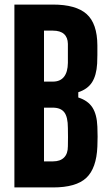

<svg xmlns="http://www.w3.org/2000/svg" viewBox="-20 -820 481 840"><path d="M43 0V-800H211.5Q312.5 -800 359 -758.5Q405.5 -717 406 -621.5Q406 -598.5 406 -579.2Q406 -560 405 -541.5Q402 -490.5 382.8 -460.2Q363.5 -430 322.5 -416.5V-393.5Q365 -380 384.5 -349.5Q404 -319 406 -266Q407 -242.5 407 -222.5Q407 -202.5 406 -178.5Q402 -83.5 357.5 -41.8Q313 0 212 0ZM172.5 -114H212Q243.5 -114 260.2 -130.8Q277 -147.5 277 -180Q277.5 -201 277.5 -220.2Q277.5 -239.5 277 -260Q277 -308.5 261.2 -328.8Q245.5 -349 211 -349H172.5ZM172.5 -463H211.5Q243.5 -463 260 -484Q276.5 -505 277 -545Q277 -566.5 277 -586.8Q277 -607 277 -628Q276.5 -656.5 260 -671.2Q243.5 -686 211.5 -686H172.5Z"/></svg>

Font: Big Shoulders Display Thin ExtraBold
Style: Regular
Weight: 800
Version: Version 2.002